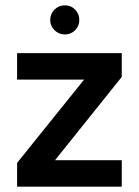

<svg xmlns="http://www.w3.org/2000/svg" viewBox="-20 -699 519 719"><path d="M223 -570Q200 -570 184 -586Q168 -602 168 -624Q168 -647 184 -663Q200 -679 223 -679Q246 -679 261.5 -663Q277 -647 277 -624Q277 -602 261.5 -586Q246 -570 223 -570ZM436 -411 186 -99H436V0H44V-89L295 -401H44V-500H436Z"/></svg>

Font: Albert Sans SemiBold
Style: Regular
Weight: 600
Designer: Andreas Rasmussen
Foundry: a.Foundry
Version: Version 1.025